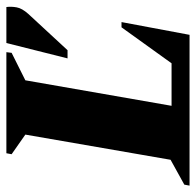

<svg xmlns="http://www.w3.org/2000/svg" viewBox="-56 -574 600 587"><g transform="rotate(-90 243.5 -280.0)"><path d="M-30 0 -27 -16 49 -58 126 -502 66 -544 69 -560H378L376 -544L292 -502L214 -55H344L454 -208H470L431 0ZM359 -373 406 -560H516Q518 -545 515 -528.5Q512 -512 495 -493L384 -373Z"/></g></svg>

Font: Spectral SC ExtraBold
Style: Italic
Weight: 800
Italic angle: -10°
Designer: Jean-Baptiste Levee
Foundry: Production Type
Version: Version 2.001